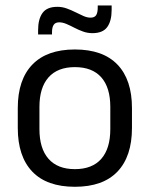

<svg xmlns="http://www.w3.org/2000/svg" viewBox="-20 -686 560 718"><path d="M260 12.5Q155 12.5 100.8 -44.2Q46.5 -101 46.5 -207.5V-282Q46.5 -388 101 -444.5Q155.5 -501 260 -501Q365 -501 419.2 -444.5Q473.5 -388 473.5 -282V-207.5Q473.5 -101 419.2 -44.2Q365 12.5 260 12.5ZM260 -53.5Q325 -53.5 358.8 -92Q392.5 -130.5 392.5 -203V-286.5Q392.5 -358.5 358.8 -396.8Q325 -435 260 -435Q195.5 -435 161.5 -396.8Q127.5 -358.5 127.5 -286.5V-203Q127.5 -130.5 161.5 -92Q195.5 -53.5 260 -53.5ZM325.5 -562Q307.5 -562 290.8 -568Q274 -574 258.2 -582.2Q242.5 -590.5 228.2 -596.5Q214 -602.5 201.5 -602.5Q187 -602.5 180.8 -593.2Q174.5 -584 174.5 -565.5V-557H122.5V-573.5Q122.5 -614.5 139 -637.5Q155.5 -660.5 194.5 -660.5Q213 -660.5 230 -654.2Q247 -648 262.5 -640.2Q278 -632.5 292 -626.2Q306 -620 318.5 -620Q333.5 -620 339.5 -629.2Q345.5 -638.5 345.5 -657.5V-665.5H397.5V-649Q397.5 -607.5 381 -584.8Q364.5 -562 325.5 -562Z"/></svg>

Font: Anek Gurmukhi
Style: Regular
Weight: 400
Designer: Sarang Kulkarni (Gurmukhi), Yesha Goshar (Latin)
Foundry: Ek Type
Version: Version 1.003